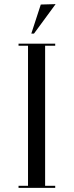

<svg xmlns="http://www.w3.org/2000/svg" viewBox="-20 -912 358 932"><path d="M70 -690V-700H248V-690H199V-10H248V0H70V-10H116V-690ZM178 -890 250 -892 145 -749H132Z"/></svg>

Font: Italiana
Style: Regular
Weight: 400
Designer: Santiago Orozco
Foundry: Santiago Orozco
Version: Version 001.001